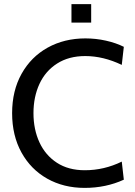

<svg xmlns="http://www.w3.org/2000/svg" viewBox="-20 -901 656 935"><path d="M39 -350Q39 -459 85 -541.5Q131 -624 212 -669Q293 -714 396 -714Q447 -714 496 -703Q545 -692 583 -673L573 -585Q483 -628 395 -628Q315 -628 258 -591.5Q201 -555 172 -492Q143 -429 143 -350Q143 -271 172 -208Q201 -145 257 -108.5Q313 -72 393 -72Q487 -72 573 -114L583 -26Q496 14 392 14Q290 14 210 -31Q130 -76 84.5 -158.5Q39 -241 39 -350ZM328 -881H424V-791H328Z"/></svg>

Font: Cabin
Style: Regular
Weight: 400
Designer: Pablo Impallari
Foundry: Pablo Impallari. http://www.impallari.com Igino Marini. http://www.ikern.com
Version: Version 2.200